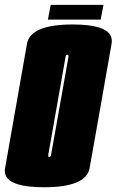

<svg xmlns="http://www.w3.org/2000/svg" viewBox="-54 -784 490 808"><path d="M131 4Q-9 4 -30 -46Q-36 -59.5 -32.5 -77Q-18.5 -158 13.5 -338Q45 -518 59.5 -599.5Q74 -681 252 -681Q391.5 -681 413 -631Q418.5 -617 415.5 -599.5Q401 -518 369.5 -338Q337.5 -158 323.2 -77Q309 4 131 4ZM153.5 -123Q159.5 -123 161.5 -135Q163.5 -147 197.5 -338Q232 -534 234 -544Q235 -551 232.5 -553Q231 -554 229.5 -554Q223.5 -554 221.8 -544Q220 -534 185.5 -338Q151.5 -147 149.5 -135Q148 -126 151 -123.5Q152 -123 153.5 -123ZM147.5 -701.5 159.5 -763.5H381.5L369.5 -701.5Z"/></svg>

Font: Anybody UltraCondensed Black
Style: Italic
Weight: 900
Width: 1
Italic angle: -10°
Designer: Tyler Finck
Foundry: Etcetera Type Company
Version: Version 1.010; ttfautohint (v1.8.3) -l 8 -r 50 -G 200 -x 14 